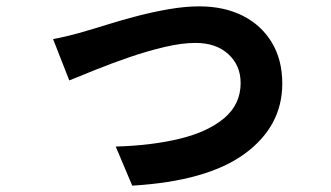

<svg xmlns="http://www.w3.org/2000/svg" viewBox="-20 -548 1040 604"><path d="M147 -425Q169 -429 199.5 -436.5Q230 -444 252 -451Q277 -458 318.5 -471Q360 -484 409.5 -497Q459 -510 510.5 -519Q562 -528 607 -528Q685 -528 743.5 -498.5Q802 -469 835 -414.5Q868 -360 868 -285Q868 -151 750 -64.5Q632 22 396 36L344 -87Q456 -90 545 -111.5Q634 -133 685.5 -176.5Q737 -220 737 -287Q737 -342 698.5 -377.5Q660 -413 595 -413Q552 -413 497 -400Q442 -387 385.5 -367.5Q329 -348 279.5 -328Q230 -308 198 -295Z"/></svg>

Font: Noto IKEA Simplified Chinese
Style: Bold
Weight: 700
Designer: Monotype Design Team
Foundry: Monotype Imaging Inc.
Version: Version 1.100